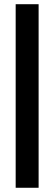

<svg xmlns="http://www.w3.org/2000/svg" viewBox="-20 -720 255 903"><path d="M53.7 163.1V-700.2H161.6V163.1Z"/></svg>

Font: Elstob 6pt
Style: Bold
Weight: 700
Designer: Peter S. Baker
Version: Version 1.015